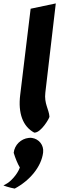

<svg xmlns="http://www.w3.org/2000/svg" viewBox="-34 -765 355 1122"><path d="M218 126C223 82 193 47 153 41C146 40 142 40 133 41C89 46 51 81 46 128C56 161 69 192 82 214C66 258 25 297 7 307L-14 319L7 326C22 331 37 334 52 337C139 291 208 210 218 126ZM166 10H168C206 10 255 -74 255 -83C252 -127 223 -159 231 -224L292 -745L145 -714L84 -210C71 -104 99 -26 166 10Z"/></svg>

Font: Bluebird
Style: SfBdExtObl
Weight: 700
Designer: Jasper
Foundry: Cannot Into Space Fonts
Version: Version 0.98